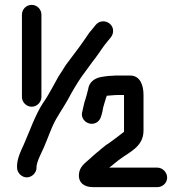

<svg xmlns="http://www.w3.org/2000/svg" viewBox="-20 -729 755 788"><path d="M130 -41V-48C133 -65 140 -81 148 -98C164 -129 181 -178 196 -212C214 -252 238 -283 259 -321C277 -355 296 -387 316 -416L344 -454C353 -467 363 -480 373 -493C391 -517 403 -538 422 -560L435 -576C442 -585 445 -595 444 -606C441 -639 397 -655 373 -627L360 -611C350 -600 341 -588 333 -575C317 -551 298 -526 280 -502L250 -462C241 -447 231 -432 220 -415C201 -382 180 -339 157 -307C124 -257 101 -188 76 -132C65 -110 50 -75 50 -49V-41C50 -20 69 -1 90 -1C111 -1 130 -20 130 -41ZM443 -338C450 -339 457 -339 464 -339H489V-188C464 -169 439 -149 413 -132L393 -116C389 -112 385 -108 380 -105C366 -94 360 -87 346 -75C328 -59 306 -44 304 -14C301 21 326 39 361 39H626C647 39 666 22 666 0C666 -22 647 -41 626 -41H428C445 -53 459 -67 477 -79C515 -107 569 -129 569 -193V-339C569 -380 555 -419 514 -419H463C456 -419 448 -419 440 -418C424 -418 408 -415 395 -413C368 -408 346 -392 342 -364C342 -363 342 -361 341 -360C338 -348 335 -335 331 -323C324 -304 323 -291 318 -272C307 -237 346 -209 376 -226C393 -236 396 -253 401 -274L403 -286C405 -295 410 -310 413 -320C414 -327 418 -332 418 -336C426 -336 434 -338 443 -338ZM70 -669V-331C70 -310 88 -291 110 -291C132 -291 150 -310 150 -331V-669C150 -691 132 -709 110 -709C88 -709 70 -691 70 -669Z"/></svg>

Font: Electronic
Style: ExBd
Weight: 800
Version: Version 1.011